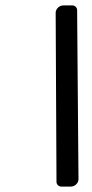

<svg xmlns="http://www.w3.org/2000/svg" viewBox="-20 -687 340 707"><path d="M269 -27 264 -650C264 -659 256 -667 247 -667H213C198 -667 185 -654 185 -640L188 -17C188 -8 196 0 205 0H241C256 0 269 -13 269 -27Z"/></svg>

Font: DIN Rundschrift
Style: BreitKursiv
Weight: 400
Width: 7
Version: Version 1.027